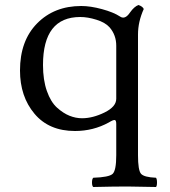

<svg xmlns="http://www.w3.org/2000/svg" viewBox="-20 -514 680 768"><path d="M418 -405Q401 -424 366 -435Q331 -446 301 -446Q152 -446 152 -254Q152 -194 167.5 -150Q183 -106 208 -83.5Q233 -61 258 -51Q283 -41 308 -41Q351 -41 398 -64Q445 -87 445 -119V-331Q445 -374 418 -405ZM445 107V-18Q445 -33 439 -34Q433 -35 415 -24Q353 10 280 10Q176 10 118 -59Q60 -128 60 -232Q60 -351 128.5 -420.5Q197 -490 305 -490Q342 -490 388 -477.5Q434 -465 460 -448Q480 -434 500 -464Q517 -488 534 -494Q551 -488 555 -478Q532 -427 532 -376V107Q532 167 544 181Q556 195 604 197Q608 202 608 216Q608 230 604 234Q518 232 489 232Q437 232 353 234Q348 230 348 216Q348 202 353 197Q416 195 430.5 181.5Q445 168 445 107Z"/></svg>

Font: Libertinus Mono
Style: Regular
Weight: 400
Designer: Philipp H. Poll
Foundry: Khaled Hosny
Version: Version 6.7